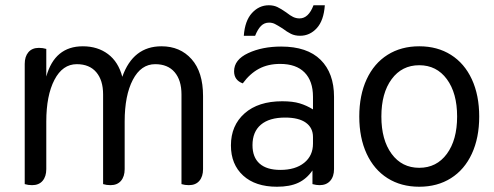

<svg xmlns="http://www.w3.org/2000/svg" viewBox="-20 -698 1878 730"><path d="M752 -333V-55Q752 -27 738 -10.5Q724 6 698 6Q683 6 670 2V-339Q670 -393 644 -423.5Q618 -454 570 -454Q516 -454 485 -394.5Q454 -335 454 -236V-55Q454 -27 440 -10.5Q426 6 400 6Q385 6 372 2V-339Q372 -393 346 -423.5Q320 -454 272 -454Q218 -454 187 -394.5Q156 -335 156 -236V-55Q156 -27 142 -10.5Q128 6 102 6Q87 6 74 2V-455Q74 -483 88 -499.5Q102 -516 128 -516Q143 -516 156 -512V-407Q188 -522 295 -522Q351 -522 390.5 -492.5Q430 -463 445 -406Q486 -522 594 -522Q665 -522 708.5 -473Q752 -424 752 -333Z M858 -145Q858 -221 910 -267Q962 -313 1053 -313Q1093 -313 1119.5 -305Q1146 -297 1170 -282V-330Q1170 -390 1138 -422.5Q1106 -455 1045 -455Q999 -455 964.5 -436.5Q930 -418 903 -381Q870 -393 870 -427Q870 -471 923.5 -496Q977 -521 1049 -521Q1148 -521 1199 -470.5Q1250 -420 1250 -330V-55Q1250 -27 1235.5 -10.5Q1221 6 1195 6Q1183 6 1168 2V-50Q1146 -18 1114 -3Q1082 12 1033 12Q951 12 904.5 -30.5Q858 -73 858 -145ZM1170 -152V-177Q1170 -212 1143 -231.5Q1116 -251 1064 -251Q1004 -251 972 -224Q940 -197 940 -146Q940 -100 967 -76Q994 -52 1046 -52Q1103 -52 1136.5 -79Q1170 -106 1170 -152ZM1002 -678Q1020 -678 1034 -671.5Q1048 -665 1068 -651Q1083 -639 1094.5 -633.5Q1106 -628 1119 -628Q1153 -628 1172 -678H1215Q1211 -620 1184.5 -591Q1158 -562 1121 -562Q1101 -562 1086 -569.5Q1071 -577 1054 -590Q1035 -602 1025 -607Q1015 -612 1003 -612Q985 -612 972.5 -599.5Q960 -587 950 -562H907Q911 -619 938 -648.5Q965 -678 1002 -678Z M1346 -255Q1346 -336 1374 -396.5Q1402 -457 1453.5 -489.5Q1505 -522 1574 -522Q1643 -522 1694.5 -489.5Q1746 -457 1774 -396.5Q1802 -336 1802 -255Q1802 -174 1774 -113.5Q1746 -53 1694.5 -20.5Q1643 12 1574 12Q1505 12 1453.5 -20.5Q1402 -53 1374 -113.5Q1346 -174 1346 -255ZM1718 -255Q1718 -344 1679 -397Q1640 -450 1574 -450Q1508 -450 1469 -397Q1430 -344 1430 -255Q1430 -166 1469 -113Q1508 -60 1574 -60Q1640 -60 1679 -113Q1718 -166 1718 -255Z"/></svg>

Font: Thasadith
Style: Bold
Weight: 700
Designer: Cadson Demak Co.,Ltd.
Foundry: Cadson Demak Co.,Ltd.
Version: Version 1.000; ttfautohint (v1.6)